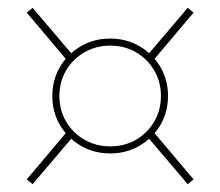

<svg xmlns="http://www.w3.org/2000/svg" viewBox="-20 -494 560 488"><path d="M260 -104Q219 -104 185.5 -123.5Q152 -143 132.5 -176Q113 -209 113 -250Q113 -291 132.5 -324Q152 -357 185.5 -376.5Q219 -396 260 -396Q301 -396 334.5 -376.5Q368 -357 387.5 -324Q407 -291 407 -250Q407 -209 387.5 -176Q368 -143 334.5 -123.5Q301 -104 260 -104ZM260 -122Q297 -122 326 -139Q355 -156 372 -185Q389 -214 389 -250Q389 -286 372 -315Q355 -344 326 -361Q297 -378 260 -378Q224 -378 194.5 -361Q165 -344 148 -315Q131 -286 131 -250Q131 -214 148 -185Q165 -156 194.5 -139Q224 -122 260 -122ZM150 -341 48 -462 63 -474 165 -354ZM370 -341 355 -354 457 -474 472 -462ZM150 -159 165 -146 63 -26 48 -38ZM370 -159 472 -38 457 -26 355 -146Z"/></svg>

Font: Kalnia Glaze Thin Light
Style: Regular
Weight: 300
Version: Version 1.110